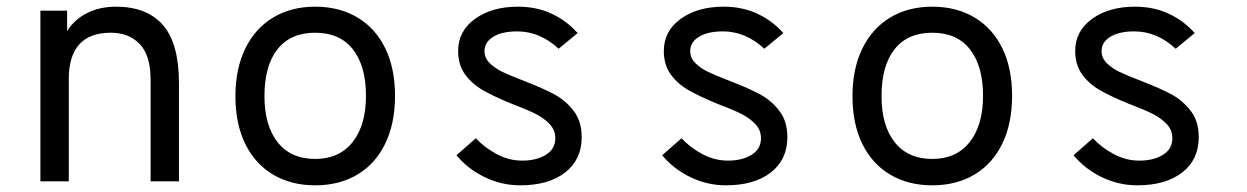

<svg xmlns="http://www.w3.org/2000/svg" viewBox="-20 -543 3736 575"><path d="M516 -293V0H431V-304Q431 -377 398.5 -411Q366 -445 312 -445Q186 -445 186 -306V0H101V-511H181V-450Q203 -485 241 -504Q279 -523 327 -523Q420 -523 468 -468Q516 -413 516 -293Z M685 -255Q685 -337 714.5 -397.5Q744 -458 798 -490.5Q852 -523 924 -523Q996 -523 1050 -491Q1104 -459 1133.5 -399Q1163 -339 1163 -256Q1163 -173 1133.5 -112.5Q1104 -52 1050 -20Q996 12 924 12Q852 12 798 -20Q744 -52 714.5 -112Q685 -172 685 -255ZM1076 -256Q1076 -345 1037 -395Q998 -445 924 -445Q850 -445 811 -395.5Q772 -346 772 -255Q772 -167 811.5 -117Q851 -67 924 -67Q996 -67 1036 -117.5Q1076 -168 1076 -256Z M1347 -78 1405 -129Q1431 -101 1467.5 -81.5Q1504 -62 1544 -62Q1587 -62 1615 -79.5Q1643 -97 1643 -129Q1643 -154 1625.5 -172Q1608 -190 1583 -202.5Q1558 -215 1513 -232Q1459 -254 1426 -273Q1393 -292 1372.5 -320.5Q1352 -349 1352 -390Q1352 -450 1402.5 -486.5Q1453 -523 1531 -523Q1587 -523 1632 -502Q1677 -481 1710 -444L1653 -397Q1597 -449 1529 -449Q1484 -449 1457.5 -433Q1431 -417 1431 -390Q1431 -369 1447 -353.5Q1463 -338 1485 -327.5Q1507 -317 1551 -300Q1608 -278 1641 -260Q1674 -242 1698 -211Q1722 -180 1722 -132Q1722 -65 1672.5 -26.5Q1623 12 1538 12Q1482 12 1431.5 -12.5Q1381 -37 1347 -78Z M1963 -78 2021 -129Q2047 -101 2083.5 -81.5Q2120 -62 2160 -62Q2203 -62 2231 -79.5Q2259 -97 2259 -129Q2259 -154 2241.5 -172Q2224 -190 2199 -202.5Q2174 -215 2129 -232Q2075 -254 2042 -273Q2009 -292 1988.5 -320.5Q1968 -349 1968 -390Q1968 -450 2018.5 -486.5Q2069 -523 2147 -523Q2203 -523 2248 -502Q2293 -481 2326 -444L2269 -397Q2213 -449 2145 -449Q2100 -449 2073.5 -433Q2047 -417 2047 -390Q2047 -369 2063 -353.5Q2079 -338 2101 -327.5Q2123 -317 2167 -300Q2224 -278 2257 -260Q2290 -242 2314 -211Q2338 -180 2338 -132Q2338 -65 2288.5 -26.5Q2239 12 2154 12Q2098 12 2047.5 -12.5Q1997 -37 1963 -78Z M2533 -255Q2533 -337 2562.5 -397.5Q2592 -458 2646 -490.5Q2700 -523 2772 -523Q2844 -523 2898 -491Q2952 -459 2981.5 -399Q3011 -339 3011 -256Q3011 -173 2981.5 -112.5Q2952 -52 2898 -20Q2844 12 2772 12Q2700 12 2646 -20Q2592 -52 2562.5 -112Q2533 -172 2533 -255ZM2924 -256Q2924 -345 2885 -395Q2846 -445 2772 -445Q2698 -445 2659 -395.5Q2620 -346 2620 -255Q2620 -167 2659.5 -117Q2699 -67 2772 -67Q2844 -67 2884 -117.5Q2924 -168 2924 -256Z M3195 -78 3253 -129Q3279 -101 3315.5 -81.5Q3352 -62 3392 -62Q3435 -62 3463 -79.5Q3491 -97 3491 -129Q3491 -154 3473.5 -172Q3456 -190 3431 -202.5Q3406 -215 3361 -232Q3307 -254 3274 -273Q3241 -292 3220.5 -320.5Q3200 -349 3200 -390Q3200 -450 3250.5 -486.5Q3301 -523 3379 -523Q3435 -523 3480 -502Q3525 -481 3558 -444L3501 -397Q3445 -449 3377 -449Q3332 -449 3305.5 -433Q3279 -417 3279 -390Q3279 -369 3295 -353.5Q3311 -338 3333 -327.5Q3355 -317 3399 -300Q3456 -278 3489 -260Q3522 -242 3546 -211Q3570 -180 3570 -132Q3570 -65 3520.5 -26.5Q3471 12 3386 12Q3330 12 3279.5 -12.5Q3229 -37 3195 -78Z"/></svg>

Font: Overpass Mono
Style: Regular
Weight: 400
Monospace: yes
Designer: Delve Withrington, Dave Bailey
Foundry: Delve Fonts
Version: Version 1.000;DELV;Overpass